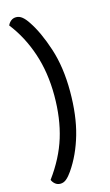

<svg xmlns="http://www.w3.org/2000/svg" viewBox="-120 -751 492 860"><g transform="rotate(-15 126.0 -321.0)"><path d="M49 65Q64 65 77 54Q90 43 103 24Q148 -41 172.5 -126.5Q197 -212 197 -324Q197 -436 168.5 -523.5Q140 -611 103 -666Q90 -686 77 -696.5Q64 -707 49 -707Q35 -707 25 -699Q15 -691 10 -679Q64 -610 94 -520.5Q124 -431 124 -324Q124 -218 97.5 -132Q71 -46 10 37Q15 49 25 57Q35 65 49 65Z"/></g></svg>

Font: Baloo Tamma 2
Style: Regular
Weight: 400
Designer: Divya Kowshik, Shuchita Grover and Ek Type
Foundry: Ek Type
Version: Version 1.700